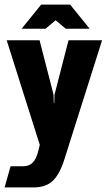

<svg xmlns="http://www.w3.org/2000/svg" viewBox="-42 -645 464 835"><path d="M-22 170 4 78H59Q84 78 100 62.5Q116 47 126 6L131 -15L-13 -470H130L191 -233L192 -197H194L195 -233L256 -470H402L238 48Q218 112 188 141Q158 170 104 170ZM52 -520 137 -625H263L348 -520H244L200 -557L156 -520Z"/></svg>

Font: Smooch Sans Thin Black
Style: Regular
Weight: 900
Version: Version 1.010